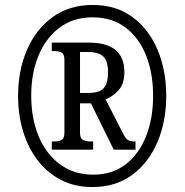

<svg xmlns="http://www.w3.org/2000/svg" viewBox="-20 -745 745 775"><path d="M353 10Q281 10 225.5 -19Q170 -48 131.5 -98.5Q93 -149 73 -215.5Q53 -282 53 -358Q53 -461 89 -544Q125 -627 192.5 -676Q260 -725 354 -725Q449 -725 515 -676Q581 -627 616 -544Q651 -461 651 -358Q651 -255 615.5 -171.5Q580 -88 513.5 -39Q447 10 353 10ZM356 -40Q433 -40 487 -81.5Q541 -123 569.5 -195Q598 -267 598 -358Q598 -450 569.5 -521.5Q541 -593 486.5 -634Q432 -675 354 -675Q276 -675 220.5 -633.5Q165 -592 135.5 -520.5Q106 -449 106 -359Q106 -267 136 -195Q166 -123 222.5 -81.5Q279 -40 356 -40ZM189 -141V-174H199Q216 -174 228 -180Q240 -186 240 -209V-504Q240 -527 228 -533Q216 -539 199 -539H189V-573H339Q482 -573 482 -454Q482 -406 458.5 -380.5Q435 -355 406 -344L480 -200Q488 -184 497.5 -179Q507 -174 527 -174V-141H439L347 -328H303V-209Q303 -186 315.5 -180Q328 -174 344 -174H356V-141ZM338 -370Q383 -370 399.5 -390Q416 -410 416 -453Q416 -498 397.5 -516.5Q379 -535 335 -535H303V-370Z"/></svg>

Font: Noto Serif Thai ExtraCondensed Black
Style: Regular
Weight: 900
Width: 2
Designer: Monotype Design Team
Foundry: Monotype Imaging Inc.
Version: Version 2.002; ttfautohint (v1.8.4.7-5d5b)